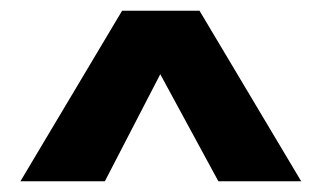

<svg xmlns="http://www.w3.org/2000/svg" viewBox="-20 -864 599 357"><path d="M540 -527H386L278 -726L175 -527H18L207 -844H351Z"/></svg>

Font: Statis Sans
Style: Bold
Weight: 700
Designer: bBox Type GmbH
Foundry: bBox Type GmbH
Version: Version 1.000